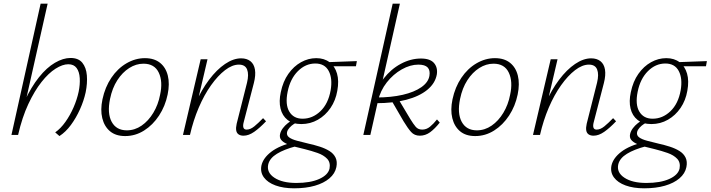

<svg xmlns="http://www.w3.org/2000/svg" viewBox="-20 -731 3849 1040"><path d="M302 6 279 -14Q309 -35 334.5 -71Q360 -107 378.5 -149.5Q397 -192 406 -234Q414 -273 412 -307.5Q410 -342 395 -362.5Q380 -383 350 -383Q319 -383 281 -359Q243 -335 205 -287Q167 -239 133.5 -167.5Q100 -96 78 0H53Q76 -103 112.5 -181.5Q149 -260 191 -312.5Q233 -365 277.5 -391Q322 -417 362 -417Q405 -417 426 -391Q447 -365 450.5 -322.5Q454 -280 444 -231Q434 -185 413 -138.5Q392 -92 364 -54Q336 -16 302 6ZM42 0 200 -711H238L78 0Z M658 6Q607 6 576 -20Q545 -46 534 -91Q523 -136 535 -193Q549 -259 583 -309.5Q617 -360 665 -388Q713 -416 765 -416Q815 -416 846.5 -391Q878 -366 889 -321.5Q900 -277 888 -219Q875 -156 841.5 -105Q808 -54 760.5 -24Q713 6 658 6ZM667 -25Q710 -25 747 -50.5Q784 -76 810.5 -120Q837 -164 847 -217Q863 -289 840 -337.5Q817 -386 757 -386Q717 -386 680 -362.5Q643 -339 615.5 -296.5Q588 -254 576 -195Q560 -117 585 -71Q610 -25 667 -25Z M1299 4Q1283 4 1272.5 -3Q1262 -10 1259.5 -24.5Q1257 -39 1262 -61L1318 -283Q1329 -328 1318.5 -354.5Q1308 -381 1274 -381Q1238 -381 1199 -351Q1160 -321 1123 -269Q1086 -217 1056.5 -148Q1027 -79 1009 0H980Q1003 -91 1037 -167.5Q1071 -244 1112.5 -299Q1154 -354 1199 -384.5Q1244 -415 1286 -415Q1317 -415 1336.5 -399.5Q1356 -384 1361 -354Q1366 -324 1355 -281L1300 -69Q1295 -51 1298.5 -40Q1302 -29 1316 -29Q1336 -29 1357.5 -46.5Q1379 -64 1405 -91L1421 -74Q1387 -38 1357 -17Q1327 4 1299 4ZM971 0 1067 -410H1104L1008 0Z M1573 289Q1515 289 1472.5 273.5Q1430 258 1409.5 230Q1389 202 1396 166Q1405 125 1449.5 91Q1494 57 1575 38L1584 61Q1519 78 1480 102Q1441 126 1433 159Q1423 203 1466 231.5Q1509 260 1585 260Q1661 260 1709 238.5Q1757 217 1765 182Q1771 149 1752 129Q1733 109 1700 97.5Q1667 86 1631 77Q1604 71 1578.5 64Q1553 57 1533 48Q1513 39 1503 26.5Q1493 14 1497 -5Q1501 -22 1512.5 -37Q1524 -52 1538 -63Q1552 -74 1565 -82L1594 -72Q1584 -67 1571.5 -59Q1559 -51 1548.5 -39.5Q1538 -28 1535 -16Q1531 2 1546 13Q1561 24 1589.5 31.5Q1618 39 1651 47Q1683 54 1712.5 63.5Q1742 73 1764.5 87Q1787 101 1797.5 122.5Q1808 144 1802 174Q1795 209 1764.5 235Q1734 261 1685.5 275Q1637 289 1573 289ZM1612 -59Q1566 -59 1537.5 -81.5Q1509 -104 1499.5 -143Q1490 -182 1501 -232Q1513 -290 1542 -331Q1571 -372 1610.5 -394Q1650 -416 1693 -416Q1736 -416 1765 -394Q1794 -372 1805.5 -332.5Q1817 -293 1807 -239Q1798 -187 1770.5 -146.5Q1743 -106 1702 -82.5Q1661 -59 1612 -59ZM1619 -88Q1673 -88 1715.5 -128.5Q1758 -169 1771 -242Q1782 -306 1760.5 -346.5Q1739 -387 1688 -387Q1635 -387 1593.5 -345.5Q1552 -304 1538 -234Q1524 -165 1547 -126.5Q1570 -88 1619 -88ZM1908 -372H1761L1747 -394L1913 -400Z M1948 0 2107 -711H2146L1986 0ZM2254 4Q2225 4 2207 -16Q2189 -36 2166 -74L2101 -186L2138 -194L2202 -87Q2219 -59 2232 -44Q2245 -29 2267 -29Q2290 -29 2309 -44.5Q2328 -60 2347 -84L2362 -67Q2335 -33 2309.5 -14.5Q2284 4 2254 4ZM2016 -172 2017 -203Q2099 -203 2161.5 -217.5Q2224 -232 2262 -258.5Q2300 -285 2306 -320Q2311 -350 2296.5 -365.5Q2282 -381 2246 -381Q2202 -381 2156 -355Q2110 -329 2075 -284.5Q2040 -240 2027 -183H2002Q2018 -254 2058 -305.5Q2098 -357 2151.5 -385.5Q2205 -414 2260 -414Q2310 -414 2331 -389.5Q2352 -365 2346 -327Q2337 -279 2294 -244Q2251 -209 2180.5 -190.5Q2110 -172 2016 -172Z M2554 6Q2503 6 2472 -20Q2441 -46 2430 -91Q2419 -136 2431 -193Q2445 -259 2479 -309.5Q2513 -360 2561 -388Q2609 -416 2661 -416Q2711 -416 2742.5 -391Q2774 -366 2785 -321.5Q2796 -277 2784 -219Q2771 -156 2737.5 -105Q2704 -54 2656.5 -24Q2609 6 2554 6ZM2563 -25Q2606 -25 2643 -50.5Q2680 -76 2706.5 -120Q2733 -164 2743 -217Q2759 -289 2736 -337.5Q2713 -386 2653 -386Q2613 -386 2576 -362.5Q2539 -339 2511.5 -296.5Q2484 -254 2472 -195Q2456 -117 2481 -71Q2506 -25 2563 -25Z M3195 4Q3179 4 3168.5 -3Q3158 -10 3155.5 -24.5Q3153 -39 3158 -61L3214 -283Q3225 -328 3214.5 -354.5Q3204 -381 3170 -381Q3134 -381 3095 -351Q3056 -321 3019 -269Q2982 -217 2952.5 -148Q2923 -79 2905 0H2876Q2899 -91 2933 -167.5Q2967 -244 3008.5 -299Q3050 -354 3095 -384.5Q3140 -415 3182 -415Q3213 -415 3232.5 -399.5Q3252 -384 3257 -354Q3262 -324 3251 -281L3196 -69Q3191 -51 3194.5 -40Q3198 -29 3212 -29Q3232 -29 3253.5 -46.5Q3275 -64 3301 -91L3317 -74Q3283 -38 3253 -17Q3223 4 3195 4ZM2867 0 2963 -410H3000L2904 0Z M3469 289Q3411 289 3368.5 273.5Q3326 258 3305.5 230Q3285 202 3292 166Q3301 125 3345.5 91Q3390 57 3471 38L3480 61Q3415 78 3376 102Q3337 126 3329 159Q3319 203 3362 231.5Q3405 260 3481 260Q3557 260 3605 238.5Q3653 217 3661 182Q3667 149 3648 129Q3629 109 3596 97.5Q3563 86 3527 77Q3500 71 3474.5 64Q3449 57 3429 48Q3409 39 3399 26.5Q3389 14 3393 -5Q3397 -22 3408.5 -37Q3420 -52 3434 -63Q3448 -74 3461 -82L3490 -72Q3480 -67 3467.5 -59Q3455 -51 3444.5 -39.5Q3434 -28 3431 -16Q3427 2 3442 13Q3457 24 3485.5 31.5Q3514 39 3547 47Q3579 54 3608.5 63.5Q3638 73 3660.5 87Q3683 101 3693.5 122.5Q3704 144 3698 174Q3691 209 3660.5 235Q3630 261 3581.5 275Q3533 289 3469 289ZM3508 -59Q3462 -59 3433.5 -81.5Q3405 -104 3395.5 -143Q3386 -182 3397 -232Q3409 -290 3438 -331Q3467 -372 3506.5 -394Q3546 -416 3589 -416Q3632 -416 3661 -394Q3690 -372 3701.5 -332.5Q3713 -293 3703 -239Q3694 -187 3666.5 -146.5Q3639 -106 3598 -82.5Q3557 -59 3508 -59ZM3515 -88Q3569 -88 3611.5 -128.5Q3654 -169 3667 -242Q3678 -306 3656.5 -346.5Q3635 -387 3584 -387Q3531 -387 3489.5 -345.5Q3448 -304 3434 -234Q3420 -165 3443 -126.5Q3466 -88 3515 -88ZM3804 -372H3657L3643 -394L3809 -400Z"/></svg>

Font: Ysabeau ExtraLight
Style: Italic
Weight: 250
Italic angle: -12°
Version: Version 2.000;gftools[0.9.27.dev2+g8671c4b]